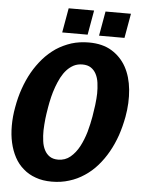

<svg xmlns="http://www.w3.org/2000/svg" viewBox="-61 -981 773 1038"><g transform="rotate(5 325.0 -462.0)"><path d="M259 8.5Q310 8.5 353.5 -5.5Q397 -18.5 435.5 -44.5Q473.5 -69.5 504 -104.5Q535.5 -140.5 559 -182.5Q582.5 -224 600 -274Q616 -321.5 626 -375Q640 -452 633 -523.5Q626 -593.5 597.5 -645.5Q569 -697 518.5 -728Q468.5 -758.5 394.5 -758.5Q344 -758.5 300 -745Q255.5 -730.5 218 -706Q179.5 -679.5 149.5 -645.5Q117.5 -608.5 94.5 -568Q71 -526.5 53.5 -476.5Q37 -429.5 27.5 -375Q18 -324 18 -274Q18 -224 27.5 -182.5Q37 -140 56 -104.5Q75 -69 104 -44.5Q132.5 -19 171.5 -5.5Q209 8.5 259 8.5ZM448 -360.5Q441.5 -322.5 429 -276.5Q416 -232.5 397 -196.5Q377.5 -160 349.5 -136.5Q321.5 -113 283 -113Q255.5 -113 237.5 -125Q219.5 -137 209 -157.5Q198 -178.5 194.5 -205.5Q190.5 -235.5 191 -263.5Q192 -294.5 195.5 -327.5Q198 -350.5 205 -391.5Q208.5 -413.5 216.5 -447.5Q222 -471 233.5 -503.5Q243 -529.5 256 -555Q269 -579.5 285.5 -597.5Q301.5 -615 323 -626.5Q344 -637 370 -637Q398 -637 416 -625Q434 -613 444.5 -593Q455.5 -572 459 -545.5Q463 -514.5 462.5 -487.5Q462 -461.5 457.5 -424Q454.5 -399.5 448 -360.5ZM269 -933 245.5 -800H383.5L407 -933ZM469 -933 445.5 -800H583.5L607 -933Z"/></g></svg>

Font: B612
Style: Regular
Weight: 700
Italic angle: -10°
Designer: Nicolas Chauveau, Thomas Paillot, Jonathan Favre-Lamarine, Jean-Luc Vinot
Foundry: AIRBUS
Version: Version 1.008